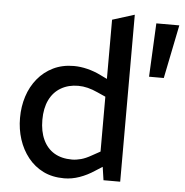

<svg xmlns="http://www.w3.org/2000/svg" viewBox="-54 -822 848 882"><g transform="rotate(5 370.0 -381.5)"><path d="M274 7Q219 7 177.5 -13.5Q136 -34 107 -70.5Q78 -107 63 -153.5Q48 -200 48 -252Q48 -305 63 -351.5Q78 -398 107.5 -434Q137 -470 179 -490.5Q221 -511 274 -511Q304 -511 336.5 -503Q369 -495 399 -480L430 -465V-738L532 -770V0H455L446 -61L413 -40Q380 -18 344.5 -5.5Q309 7 274 7ZM151 -252Q151 -199 169 -160.5Q187 -122 220.5 -102Q254 -82 302 -82Q322 -82 344 -88Q366 -94 392 -109L430 -130V-383L392 -400Q368 -411 346 -416.5Q324 -422 302 -422Q257 -422 222.5 -402Q188 -382 169.5 -344Q151 -306 151 -252ZM622 -492 634 -739H740L690 -492Z"/></g></svg>

Font: REM
Style: Regular
Weight: 400
Designer: Octavio Pardo
Foundry: Ashler Design
Version: Version 1.005;gftools[0.9.28]